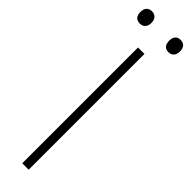

<svg xmlns="http://www.w3.org/2000/svg" viewBox="-357 -968 950 950"><g transform="rotate(45 117.5 -493.0)"><path d="M140.1 -810.1V0H95.2V-810.1ZM-21 -942.9Q-21 -962.9 -11 -974.4Q-1 -985.8 17.1 -985.8Q35.6 -985.8 45.9 -974.4Q56.2 -962.9 56.2 -942.9Q56.2 -922.9 45.9 -911.4Q35.6 -899.9 17.1 -899.9Q-1.5 -899.9 -11.2 -911.1Q-21 -922.4 -21 -942.9ZM255.9 -942.9Q255.9 -922.9 245.8 -911.4Q235.8 -899.9 217.8 -899.9Q199.2 -899.9 189.7 -911.1Q180.2 -922.4 180.2 -942.9Q180.2 -963.4 189.7 -974.6Q199.2 -985.8 217.8 -985.8Q236.3 -985.8 246.1 -974.6Q255.9 -963.4 255.9 -942.9Z"/></g></svg>

Font: Sinkin Sans 200 X Light
Style: Regular
Weight: 200
Designer: Keith Bates
Foundry: K-Type
Version: Sinkin Sans (version 1.0)  by Keith Bates   •   © 2014   www